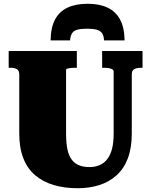

<svg xmlns="http://www.w3.org/2000/svg" viewBox="-20 -980 800 1017"><path d="M444 -960Q381 -960 337.5 -939.5Q294 -919 271.5 -876.5Q249 -834 248 -766H351Q353 -790 361.5 -803.5Q370 -817 389 -822.5Q408 -828 441 -828Q474 -828 493 -822.5Q512 -817 521 -803.5Q530 -790 531 -766H640Q639 -834 616 -876.5Q593 -919 550 -939.5Q507 -960 444 -960ZM330 -273Q330 -223 337 -189.5Q344 -156 359.5 -135Q375 -114 398.5 -104.5Q422 -95 455 -95Q484 -95 508 -105.5Q532 -116 548.5 -137.5Q565 -159 573.5 -192Q582 -225 582 -273V-602Q582 -607 578 -610.5Q574 -614 566.5 -616.5Q559 -619 550.5 -620Q542 -621 532 -621H521V-710H735V-621H725Q712 -621 701 -618Q690 -615 684 -607.5Q678 -600 678 -585V-273Q678 -196 657 -141Q636 -86 597 -51Q558 -16 505.5 0.5Q453 17 392 17Q321 17 264 0Q207 -17 166 -52Q125 -87 103.5 -142Q82 -197 82 -273V-585Q82 -607 69 -614Q56 -621 36 -621H26V-710H387V-621H376Q368 -621 360 -620.5Q352 -620 345 -618.5Q338 -617 334 -615.5Q330 -614 330 -611Z"/></svg>

Font: Roboto Serif 20pt Black
Style: Regular
Weight: 900
Version: Version 1.008